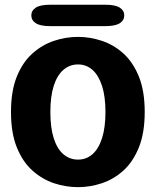

<svg xmlns="http://www.w3.org/2000/svg" viewBox="-20 -781 659 812"><path d="M310 10.5Q258 10.5 208 -6.2Q158 -23 116.8 -60Q75.5 -97 51 -158Q26.5 -219 26.5 -307.5Q26.5 -396 51 -456.8Q75.5 -517.5 116.8 -554.5Q158 -591.5 208 -608.2Q258 -625 310 -625Q361 -625 411.2 -608.2Q461.5 -591.5 502.2 -554.5Q543 -517.5 567.5 -456.8Q592 -396 592 -307.5Q592 -219 567.5 -158Q543 -97 502.2 -60Q461.5 -23 411.2 -6.2Q361 10.5 310 10.5ZM310 -106Q345 -106 371 -128.8Q397 -151.5 411.5 -196.5Q426 -241.5 426 -307.5Q426 -373 411.5 -417.8Q397 -462.5 371 -485.5Q345 -508.5 310 -508.5Q274.5 -508.5 248 -485.5Q221.5 -462.5 207.2 -417.8Q193 -373 193 -307.5Q193 -241.5 207.2 -196.5Q221.5 -151.5 248 -128.8Q274.5 -106 310 -106ZM112.5 -716Q112.5 -736.5 131.5 -748.8Q150.5 -761 192 -761H425.5Q467.5 -761 486.5 -748.8Q505.5 -736.5 505.5 -716Q505.5 -695 486.5 -682.8Q467.5 -670.5 425.5 -670.5H192Q150.5 -670.5 131.5 -682.8Q112.5 -695 112.5 -716Z"/></svg>

Font: Sono Monospace
Style: Bold
Weight: 700
Designer: Tyler Finck
Foundry: Tyler Finck
Version: Version 2.112